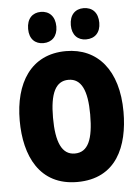

<svg xmlns="http://www.w3.org/2000/svg" viewBox="-53 -781 607 833"><g transform="rotate(-5 250.0 -364.5)"><path d="M342 -603C381 -603 405 -628 405 -670C405 -714 381 -739 342 -739C306 -739 281 -715 281 -670C281 -627 306 -603 342 -603ZM156 -603C193 -603 218 -628 218 -670C218 -714 193 -739 156 -739C120 -739 95 -715 95 -670C95 -626 120 -603 156 -603ZM250 10C421 10 476 -127 476 -276C476 -458 387 -560 250 -560C96 -560 24 -439 24 -277C24 -123 86 10 250 10ZM250 -114C194 -114 169 -170 169 -277C169 -383 194 -435 250 -435C306 -435 331 -382 331 -277C331 -169 308 -114 250 -114Z"/></g></svg>

Font: Noto Sans Mono ExtraCondensed ExtraBold
Style: Regular
Weight: 800
Width: 2
Designer: Monotype Design Team
Foundry: Monotype Imaging Inc.
Version: Version 2.014